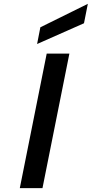

<svg xmlns="http://www.w3.org/2000/svg" viewBox="-20 -979 477 999"><path d="M223 -700H341L201 0H83ZM437 -959 417 -858 173 -750 190 -837Z"/></svg>

Font: Albert Sans SemiBold
Style: Italic
Weight: 600
Italic angle: -11.25°
Designer: Andreas Rasmussen
Foundry: a.Foundry
Version: Version 1.025